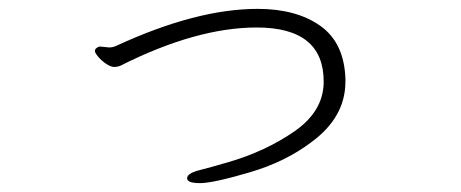

<svg xmlns="http://www.w3.org/2000/svg" viewBox="-20 -406 1040 433"><path d="M206 -301 226 -299Q235 -299 243 -303Q423 -386 561 -386Q648 -386 702 -348Q756 -310 759 -229V-222Q759 -142 683 -86Q624 -41 542 -17Q460 7 431 7Q402 7 402 -4Q402 -15 429 -22Q456 -29 494 -40Q580 -65 645 -110.5Q710 -156 710 -222Q710 -344 559 -344Q423 -344 252 -258Q245 -255 237.5 -255Q230 -255 219.5 -262Q209 -269 201.5 -278Q194 -287 194 -291Q194 -295 198 -298Q202 -301 206 -301Z"/></svg>

Font: ToneOZ-Pinyin-WenKai-Light
Style: Light
Weight: 300
Designer: Fontworks Inc.
Foundry: ToneOZ
Version: Version 0.240331